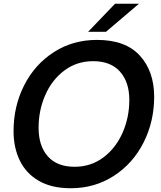

<svg xmlns="http://www.w3.org/2000/svg" viewBox="-20 -987 857 1020"><path d="M52 -290Q52 -423 108.5 -534Q165 -645 266 -710Q367 -775 495 -775Q647 -775 723 -691.5Q799 -608 799 -473Q799 -341 742.5 -229.5Q686 -118 584.5 -52.5Q483 13 356 13Q254 13 186 -26.5Q118 -66 85 -134.5Q52 -203 52 -290ZM667 -456Q667 -551 617.5 -606.5Q568 -662 475 -662Q388 -662 322 -612.5Q256 -563 220.5 -482Q185 -401 185 -308Q185 -212 234 -156.5Q283 -101 376 -101Q463 -101 529 -150.5Q595 -200 631 -281.5Q667 -363 667 -456ZM543 -818H448L591 -967H718Z"/></svg>

Font: Open Sauce One SemiBold Italic
Style: Regular
Weight: 600
Italic angle: -10°
Designer: Alfredo Marco Pradil
Foundry: Creative Sauce Fz LLC
Version: Version 1.477